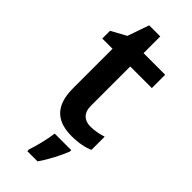

<svg xmlns="http://www.w3.org/2000/svg" viewBox="-281 -704 967 967"><g transform="rotate(45 203.0 -220.0)"><path d="M291 -91C249 -91 219 -115 219 -166V-447H373V-542H219V-661H140L100 -546L20 -502V-447H93V-165C93 -28 166 10 259 10C306 10 351 1 378 -12V-106C353 -98 322 -91 291 -91ZM307 71V61H189C184 104 167 172 154 208V221H227C261 172 291 112 307 71Z"/></g></svg>

Font: Noto Sans Telugu SemiBold
Style: Regular
Weight: 600
Designer: Jelle Bosma - Monotype Design Team
Foundry: Monotype Imaging Inc.
Version: Version 2.005